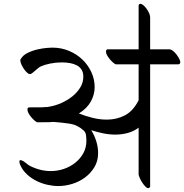

<svg xmlns="http://www.w3.org/2000/svg" viewBox="-20 -944 959 1000"><path d="M88 -79Q81 -93 81 -102Q81 -110 87 -110Q93 -110 102 -104H103Q111 -99 118 -92.5Q125 -86 134 -81Q188 -53 245 -53Q279 -53 312 -64Q345 -75 371.5 -96Q398 -117 414 -146Q430 -175 430 -211Q430 -223 428 -239.5Q426 -256 415 -265Q383 -294 342 -300Q301 -306 259 -309H257Q237 -307 216 -307.5Q195 -308 174 -307Q168 -309 159.5 -316.5Q151 -324 143 -333.5Q135 -343 129 -353.5Q123 -364 123 -373Q123 -384 130.5 -384.5Q138 -385 146 -385H182Q190 -385 197.5 -385Q205 -385 213 -386L214 -387Q216 -387 218 -386.5Q220 -386 222 -386L240 -389Q269 -394 299.5 -407.5Q330 -421 355.5 -441Q381 -461 397.5 -487.5Q414 -514 414 -545Q414 -567 404.5 -581.5Q395 -596 379.5 -604Q364 -612 344 -615.5Q324 -619 302 -619Q271 -619 241.5 -613Q212 -607 192 -598Q186 -595 178 -588.5Q170 -582 162 -575Q154 -568 147.5 -563Q141 -558 136 -558Q129 -558 120.5 -566Q112 -574 104.5 -585Q97 -596 91.5 -608Q86 -620 86 -629V-633Q98 -656 124 -668.5Q150 -681 177 -687Q204 -693 226 -694.5Q248 -696 252 -696Q299 -696 339.5 -679Q380 -662 409.5 -633.5Q439 -605 456 -568Q473 -531 473 -490Q473 -452 453.5 -416Q434 -380 391 -353Q426 -339 463 -330Q500 -321 537 -321Q588 -321 631 -343.5Q674 -366 702 -422V-609H583Q577 -611 568.5 -618.5Q560 -626 552 -635.5Q544 -645 538 -655.5Q532 -666 532 -675Q532 -683 538 -687H702V-915Q703 -924 711 -924Q718 -924 726.5 -917Q735 -910 743 -899Q751 -888 756.5 -876Q762 -864 762 -853V-687H865Q872 -686 881.5 -678.5Q891 -671 899 -660.5Q907 -650 913 -639Q919 -628 919 -620Q919 -611 910 -609H762V29Q758 36 752 36Q745 36 736.5 27Q728 18 720.5 6.5Q713 -5 708 -16.5Q703 -28 702 -33V-279Q675 -259 644 -251Q613 -243 581 -243Q549 -243 517.5 -249.5Q486 -256 455 -266Q472 -239 481.5 -208Q491 -177 491 -147Q491 -105 471.5 -73Q452 -41 422 -19Q392 3 355.5 14Q319 25 284 25Q257 25 227.5 18.5Q198 12 171.5 -1Q145 -14 123 -33.5Q101 -53 88 -79ZM107 -100Q108 -98 110 -96Q111 -96 112 -95V-96Z"/></svg>

Font: Asar
Style: Regular
Weight: 400
Designer: Eben Sorkin
Foundry: Eben Sorkin, Pria Ravichandran
Version: Version 1.003; ttfautohint (v1.3) -l 8 -r 50 -G 0 -x 0 -H 45